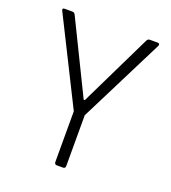

<svg xmlns="http://www.w3.org/2000/svg" viewBox="-121 -734 734 824"><g transform="rotate(20 246.5 -321.5)"><path d="M261 0H232Q221 0 221 -12V-243L27 -631Q21 -643 34 -643H70Q79 -643 84 -631L244 -304H249L408 -631Q413 -643 422 -643H459Q470 -643 466 -631L271 -243V-12Q271 0 261 0Z"/></g></svg>

Font: Rajdhani
Style: Regular
Weight: 400
Designer: Satya Rajpurohit, Jyotish Sonowal
Foundry: Indian Type Foundry
Version: Version 1.201 February 1, 2022